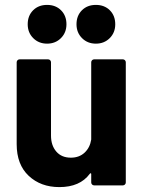

<svg xmlns="http://www.w3.org/2000/svg" viewBox="-20 -756 587 783"><path d="M364 -514H481Q486 -514 489.5 -510.5Q493 -507 493 -502V-12Q493 -7 489.5 -3.5Q486 0 481 0H364Q359 0 355.5 -3.5Q352 -7 352 -12V-46Q352 -49 350 -49.5Q348 -50 346 -47Q306 7 222 7Q146 7 97 -39Q48 -85 48 -168V-502Q48 -507 51.5 -510.5Q55 -514 60 -514H176Q181 -514 184.5 -510.5Q188 -507 188 -502V-203Q188 -163 209.5 -138Q231 -113 269 -113Q303 -113 325 -133.5Q347 -154 352 -187V-502Q352 -507 355.5 -510.5Q359 -514 364 -514ZM292 -657Q292 -692 314 -714Q336 -736 371 -736Q406 -736 428 -714Q450 -692 450 -657Q450 -623 427.5 -600.5Q405 -578 371 -578Q337 -578 314.5 -600.5Q292 -623 292 -657ZM93 -657Q93 -692 115 -714Q137 -736 172 -736Q207 -736 229 -714Q251 -692 251 -657Q251 -623 228.5 -600.5Q206 -578 172 -578Q138 -578 115.5 -600.5Q93 -623 93 -657Z"/></svg>

Font: UMi
Style: Bold
Weight: 700
Designer: Peter Middis
Foundry: We Are UMi
Version: Version 1.0